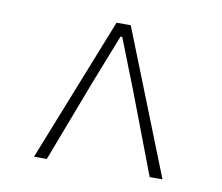

<svg xmlns="http://www.w3.org/2000/svg" viewBox="-55 -802 632 546"><g transform="rotate(10 260.5 -529.0)"><path d="M240 -737H281L446 -321H409L320 -555L263 -700H258L201 -555L112 -321H75Z"/></g></svg>

Font: Noto Sans CJK TC Thin
Style: Regular
Weight: 250
Designer: Ryoko NISHIZUKA ???? (kana & ideographs); Paul D. Hunt (Latin, Greek & Cyrillic); Wenlong ZHANG ??? (bopomofo); Sandoll 
Foundry: Adobe Systems Incorporated
Version: Version 1.004 January 19, 2016